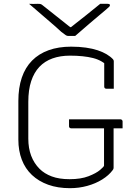

<svg xmlns="http://www.w3.org/2000/svg" viewBox="-20 -964 690 1004"><path d="M341 -340H610Q613 -340 615.5 -338.5Q618 -337 619.5 -334.5Q621 -332 621 -329V-293H352Q349 -293 347 -294Q345 -295 343.5 -296.5Q342 -298 341.5 -300Q341 -302 341 -304Q341 -314 341 -322Q341 -330 341 -340ZM352 -720Q394 -720 429 -715Q464 -710 491 -701Q518 -692 538 -680Q558 -668 571 -654Q573 -652 574 -649Q575 -646 575 -644Q575 -621 575 -596.5Q575 -572 575 -548Q575 -524 575 -500Q565 -500 555.5 -500Q546 -500 536 -500Q531 -500 528 -503Q525 -506 525 -511Q525 -537 525 -562.5Q525 -588 525 -613.5Q525 -639 525 -664L548 -613Q516 -648 466.5 -660.5Q417 -673 346 -673Q295 -673 254.5 -658.5Q214 -644 186 -614.5Q158 -585 143 -539.5Q128 -494 128 -431V-239Q128 -189 143 -149.5Q158 -110 187 -81Q212 -56 250.5 -41.5Q289 -27 344 -27Q403 -27 443 -42.5Q483 -58 503.5 -75.5Q524 -93 524 -98Q524 -139 524 -173.5Q524 -208 524 -243Q524 -278 524 -318H578L574 -307Q574 -247 574 -197Q574 -147 574 -87Q574 -83 573 -80.5Q572 -78 569 -74Q549 -47 514.5 -25.5Q480 -4 436.5 8Q393 20 346 20Q282 20 232 2Q182 -16 147 -49Q112 -82 94 -129Q76 -176 76 -234V-436Q76 -505 94 -558Q112 -611 147.5 -647Q183 -683 234.5 -701.5Q286 -720 352 -720ZM373 -776Q367 -776 361 -776Q355 -776 349 -776Q343 -776 337 -776Q330 -776 324 -780Q318 -784 301 -797Q293 -805 273.5 -822Q254 -839 229 -860.5Q204 -882 178.5 -904Q153 -926 132 -944Q144 -943 154.5 -943.5Q165 -944 177 -944Q188 -944 193 -942.5Q198 -941 206 -934Q223 -921 266.5 -886Q310 -851 371 -803L317 -822Q333 -822 349 -822Q365 -822 381 -822L327 -803Q389 -851 431 -885Q473 -919 504 -944H543Q548 -944 550.5 -943Q553 -942 554 -940.5Q555 -939 555 -937Q555 -933 551 -928.5Q547 -924 530 -910Q517 -899 495.5 -881Q474 -863 450 -842.5Q426 -822 405.5 -804Q385 -786 373 -776Z"/></svg>

Font: Recursive Light
Style: Regular
Weight: 300
Version: Version 1.085